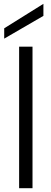

<svg xmlns="http://www.w3.org/2000/svg" viewBox="-20 -984 269 1004"><path d="M150 -740V0H80V-740ZM207 -901 2 -782V-836L207 -964Z"/></svg>

Font: A Bank Premium Light
Style: Regular
Weight: 300
Designer: Ninad Kale (Devanagari), Jonny Pinhorn (Latin), Htun Naung (Myanmar)
Foundry: Indian Type Foundry
Version: 4.004